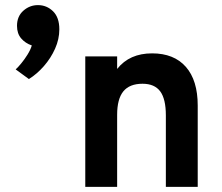

<svg xmlns="http://www.w3.org/2000/svg" viewBox="-20 -732 868 752"><path d="M93.2 -422.4 41.4 -460.2Q50.4 -468.2 63.3 -483.9Q76.2 -499.5 87.8 -518.2Q99.5 -536.9 104.6 -554Q79.5 -562.4 63 -581.5Q46.6 -600.5 46.6 -630.8Q46.6 -668 71.4 -690Q96.2 -712 128.6 -712Q162.9 -712 187.7 -687.9Q212.4 -663.7 212.4 -617.2Q212.4 -578.7 195.7 -541.3Q179 -503.9 151.8 -472.9Q124.5 -441.8 93.2 -422.4ZM314 0V-511H438.8V-462Q463.2 -492.7 497.4 -507.9Q531.6 -523 575.6 -523Q661.4 -523 707.9 -470.2Q754.4 -417.4 754.4 -318.6V0H629.6V-280.2Q629.6 -344.4 607.5 -374.2Q585.3 -404 538.2 -404Q487.5 -404 463.1 -374.2Q438.8 -344.4 438.8 -282.2V0Z"/></svg>

Font: Overpass
Style: Regular
Weight: 400
Designer: Delve Withrington, Dave Bailey, Thomas Jockin
Foundry: Delve Fonts LLC
Version: Version 4.000